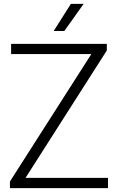

<svg xmlns="http://www.w3.org/2000/svg" viewBox="-20 -965 605 985"><path d="M31 0V-34L448.5 -687.5H37V-740H528V-706L111 -52.5H534V0ZM255.5 -806 343.5 -945H409L310 -806Z"/></svg>

Font: Encode Sans Lt
Style: Regular
Weight: 300
Designer: Multiple Designers
Foundry: Impallari Type
Version: Version 3.002; ttfautohint (v1.8.3) -l 8 -r 50 -G 200 -x 14 